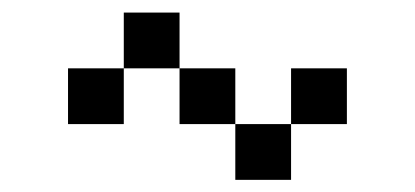

<svg xmlns="http://www.w3.org/2000/svg" viewBox="-20 -475 676 313"><path d="M272.7 -363.6V-454.5H181.8V-363.6ZM272.7 -363.6V-272.7H363.6V-363.6ZM363.6 -272.7V-181.8H454.5V-272.7ZM454.5 -363.6V-272.7H545.5V-363.6ZM90.9 -363.6V-272.7H181.8V-363.6Z"/></svg>

Font: Departure Mono
Style: Regular
Weight: 400
Monospace: yes
Designer: Helena Zhang
Version: Version 1.500;Glyphs 3.3.1 (3343)